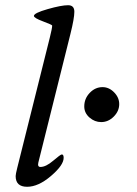

<svg xmlns="http://www.w3.org/2000/svg" viewBox="-20 -702 524 736"><path d="M373 -368Q398 -368 417.5 -348Q437 -328 437 -303Q437 -276 416 -255Q395 -234 368 -234Q343 -234 323 -251.5Q303 -269 303 -294Q303 -324 324 -346Q345 -368 373 -368ZM127 -79Q123 -62 135 -62Q156 -62 184 -86Q212 -110 217 -110Q224 -110 224 -97Q224 -69 175.5 -27.5Q127 14 84 14Q40 14 40 -27Q40 -34 46 -58L171 -558Q180 -594 180 -604Q180 -607 145 -620Q110 -633 110 -641Q110 -652 162.5 -667Q215 -682 241 -682Q265 -682 265 -657Q265 -632 250 -572Z"/></svg>

Font: EB Garamond 08
Style: Italic
Weight: 400
Italic angle: -14°
Version: Version 0.016